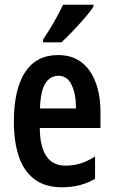

<svg xmlns="http://www.w3.org/2000/svg" viewBox="-20 -786 482 816"><path d="M227 -552Q286 -552 326 -521.5Q366 -491 386.5 -436Q407 -381 407 -309V-242H149Q151 -82 258 -82Q291 -82 321 -91Q351 -100 384 -121V-26Q323 10 244 10Q171 10 125.5 -25Q80 -60 59.5 -122.5Q39 -185 39 -268Q39 -406 86.5 -479Q134 -552 227 -552ZM229 -464Q193 -464 172.5 -431Q152 -398 150 -325H303Q303 -386 284.5 -425Q266 -464 229 -464ZM377 -757Q364 -737 340 -709.5Q316 -682 289.5 -654Q263 -626 241 -606H163V-618Q190 -658 211 -695Q232 -732 248 -766H377Z"/></svg>

Font: Noto Sans Arabic ExtCond SemBd
Style: Regular
Weight: 600
Width: 2
Designer: Monotype Design Team, Nadine Chahine, Nizar Qandah and Khaled Hosny
Foundry: Monotype Imaging Inc.
Version: Version 2.012; ttfautohint (v1.8.4.7-5d5b)